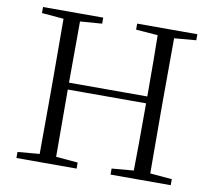

<svg xmlns="http://www.w3.org/2000/svg" viewBox="-80 -817 1010 908"><g transform="rotate(10 425.5 -362.5)"><path d="M796 -725V-696L691 -687L690 -390V-335L691 -38L796 -29V0H507V-29L612 -38Q614 -135 614 -361H238L239 -38L344 -29V0H55V-29L160 -38L161 -335V-390L160 -687L55 -696V-725H344V-696L239 -688L238 -394H614Q614 -591 612 -688L507 -696V-725Z"/></g></svg>

Font: GL-CurulMinamoto Light
Style: Regular
Weight: 300
Designer: Eunice (kana); Ryoko NISHIZUKA 西塚涼子 (ideographs); Frank Grießhammer (Latin, Greek & Cyrillic); Wenlong ZHANG
Foundry: Gutenberg Labo; Adobe
Version: Version 1.002